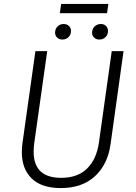

<svg xmlns="http://www.w3.org/2000/svg" viewBox="-20 -945 690 976"><path d="M542 -212Q528 -110 463 -49.5Q398 11 289 11Q191 11 141 -38Q91 -87 91 -171Q91 -192 94 -216L160 -685H220L154 -217Q151 -195 151 -174Q151 -41 291 -41Q375 -41 423 -88.5Q471 -136 483 -221L548 -685H608ZM260 -779Q260 -798 272.5 -810.5Q285 -823 304 -823Q320 -823 330.5 -813Q341 -803 341 -787Q341 -769 328.5 -756.5Q316 -744 297 -744Q281 -744 270.5 -754Q260 -764 260 -779ZM448 -779Q448 -798 461 -810.5Q474 -823 493 -823Q509 -823 519 -813Q529 -803 529 -787Q529 -769 516.5 -756.5Q504 -744 485 -744Q469 -744 458.5 -754Q448 -764 448 -779ZM284 -878 291 -925H531L524 -878Z"/></svg>

Font: FiraGO Light
Style: Italic
Weight: 300
Italic angle: -8°
Designer: bBox Type GmbH
Foundry: bBox Type GmbH
Version: Version 1.001